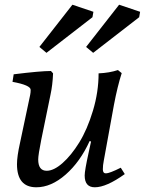

<svg xmlns="http://www.w3.org/2000/svg" viewBox="-20 -785 614 814"><path d="M570 -712 375 -561 345 -586 485 -765 574 -735ZM372 -712 177 -561 147 -586 287 -765 376 -735ZM492 -74 509 -47Q431 9 382 9Q339 9 339 -41Q339 -62 356 -139L366 -185L360 -187Q320 -99 258.5 -45Q197 9 134 9Q52 9 52 -89Q52 -122 65 -180L108 -383Q110 -393 110 -404Q110 -424 33 -438L38 -470Q151 -484 196 -484L205 -474Q203 -424 194 -383L155 -193Q142 -128 142 -109Q142 -61 178 -61Q208 -61 245 -93.5Q282 -126 316 -181Q350 -236 374 -315.5Q398 -395 398 -474Q444 -476 480 -488L496 -475Q478 -419 463 -340L420 -104Q416 -84 416 -67Q416 -50 429 -50Q444 -50 492 -74Z"/></svg>

Font: Poly
Style: Italic
Weight: 400
Italic angle: -10°
Designer: Nicolas Silva
Foundry: Jose Nicolas Silva Schwarzenberg
Version: Version 1.003